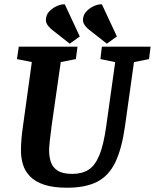

<svg xmlns="http://www.w3.org/2000/svg" viewBox="-20 -866 723 897"><path d="M305.8 -661.9 223.5 -726.6Q204.1 -742.7 197.8 -756.7Q191.4 -770.8 197 -789.6Q200.6 -803.9 214.6 -817Q228.6 -830.2 247.1 -838.3Q265.6 -846.5 282.7 -845.8L352.7 -695.7ZM479.1 -661.9 396.8 -726.6Q377.4 -742.7 371.1 -756.7Q364.7 -770.8 370.3 -789.6Q373.9 -803.9 387.9 -817Q402 -830.2 420.4 -838.3Q438.9 -846.5 456 -845.8L526.1 -695.7ZM293.3 11Q228.7 11 186.7 -3Q144.7 -16.9 120.8 -41.5Q96.9 -66.1 87.4 -97.1Q77.9 -128.1 77.9 -163.1Q77.9 -211.1 86.9 -273.7L128.7 -576L59.2 -590L67.7 -648H342.1L334.4 -590L263.8 -576L221.1 -277.6Q216.3 -242.7 212.9 -210.5Q209.4 -178.3 209.4 -164.1Q209.4 -134.7 217.5 -109.6Q225.6 -84.5 249 -69.1Q272.4 -53.6 317.7 -53.6Q362.4 -53.6 393 -72.6Q423.6 -91.6 443.9 -140.2Q464.2 -188.9 476.4 -277.6L518.2 -575.8L449.1 -590L456 -648H683.5L676.3 -590L605.9 -575.8L564.2 -278.2Q549.7 -173.6 519.7 -109.8Q489.7 -46.1 435.5 -17.6Q381.2 11 293.3 11Z"/></svg>

Font: Faustina Light
Style: Italic
Weight: 300
Italic angle: -8°
Designer: Alfonso Garcia
Foundry: http://www.omnibus-type.com
Version: Version 1.200